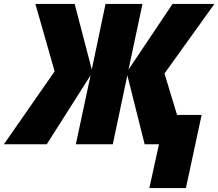

<svg xmlns="http://www.w3.org/2000/svg" viewBox="-84 -734 1111 977"><path d="M676 223H862L942 -149H817L753 -360L1007 -714H794L570 -380L641 -714H453L383 -380L296 -714H96L194 -371L-64 0H154L377 -351L302 0H490L564 -351L652 0H725Z"/></svg>

Font: Noto Sans Black
Style: Italic
Weight: 900
Italic angle: -12°
Designer: Monotype Design Team
Foundry: Monotype Imaging Inc.
Version: Version 2.013